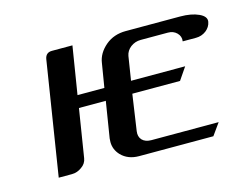

<svg xmlns="http://www.w3.org/2000/svg" viewBox="-56 -397 620 482"><g transform="rotate(-15 254.0 -156.0)"><path d="M43.9 0 90.8 -295.9Q93.8 -312 109.9 -312H163.1L143.1 -188H212.9L223.1 -250Q226.6 -274.9 249 -293.9Q270.5 -312 301.8 -312H442.9Q472.2 -312 491.2 -303.2Q510.3 -294.4 507.8 -280.8Q505.4 -267.6 494.1 -258.8Q482.4 -250 467.8 -250H433.1Q435.1 -262.7 425.8 -272Q417 -280.8 402.8 -280.8H332Q317.4 -280.8 305.7 -272Q294.4 -263.2 292 -250L282.2 -188H422.9L400.9 -155.8H276.9L263.2 -62Q261.2 -48.3 269 -39.6Q277.3 -30.8 293 -30.8H467.8L445.8 0H252.9Q224.1 0 206.5 -18.1Q192.4 -33.2 192.4 -52.7Q192.4 -58.6 192.9 -62L208 -155.8H138.2L118.2 -30.8Q116.2 -17.1 104 -8.8Q92.3 0 78.1 0Z"/></g></svg>

Font: Hhenum
Style: Italic
Weight: 400
Designer: T. Christopher White
Version: Version 1.0